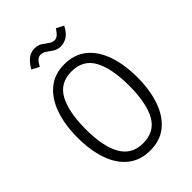

<svg xmlns="http://www.w3.org/2000/svg" viewBox="-256 -993 1113 1113"><g transform="rotate(-45 300.0 -437.0)"><path d="M546.5 -342.5Q546.5 -240 519 -160.2Q491.5 -80.5 436.8 -35.2Q382 10 300 10Q218.5 10 163.5 -34.2Q108.5 -78.5 81 -157.5Q53.5 -236.5 53.5 -341Q53.5 -444 81 -524.2Q108.5 -604.5 163.5 -650.5Q218.5 -696.5 300 -696.5Q382 -696.5 436.8 -651.8Q491.5 -607 519 -527.2Q546.5 -447.5 546.5 -342.5ZM478.5 -342.5Q478.5 -483 437 -560.2Q395.5 -637.5 300 -637.5Q204.5 -637.5 163 -559.5Q121.5 -481.5 121.5 -341Q121.5 -201 164.5 -125Q207.5 -49 300 -49Q395 -49 436.8 -125.2Q478.5 -201.5 478.5 -342.5ZM359 -783.5Q333.5 -783.5 314.2 -795.8Q295 -808 278 -820.5Q261 -833 242 -833Q225.5 -833 213.2 -821Q201 -809 189 -786L143.5 -809.5Q160 -841 184.8 -862.2Q209.5 -883.5 243.5 -883.5Q270.5 -883.5 289.2 -871.2Q308 -859 324.2 -846.8Q340.5 -834.5 359.5 -834.5Q374 -834.5 386.5 -845.2Q399 -856 413 -878.5L458 -855.5Q438.5 -816 413.2 -799.8Q388 -783.5 359 -783.5Z"/></g></svg>

Font: Fira Code Light Light
Style: Regular
Weight: 300
Monospace: yes
Version: Version 5.002